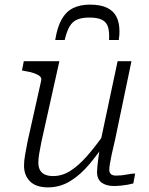

<svg xmlns="http://www.w3.org/2000/svg" viewBox="-20 -802 647 831"><path d="M369 -782Q327 -782 296.5 -767Q266 -752 247 -718.5Q228 -685 219 -629H260Q269 -667 281.5 -688Q294 -709 314.5 -717.5Q335 -726 366 -726Q404 -726 423 -715.5Q442 -705 448 -683.5Q454 -662 452 -629H494Q496 -641 496.5 -650Q497 -659 497 -667Q497 -704 484 -729.5Q471 -755 443 -768.5Q415 -782 369 -782ZM159 -187Q153 -157 149.5 -136Q146 -115 146 -98Q146 -80 152.5 -67Q159 -54 173.5 -47Q188 -40 210 -40Q249 -40 284.5 -62.5Q320 -85 357 -127Q394 -169 435 -228L447 -200Q407 -139 367 -91.5Q327 -44 283 -17.5Q239 9 188 9Q136 9 110 -17Q84 -43 84 -85Q84 -106 88.5 -131.5Q93 -157 99 -188L158 -452Q161 -464 153 -471.5Q145 -479 128 -485Q111 -491 85 -495L75 -497L83 -537H237ZM478 -197Q469 -160 463.5 -134Q458 -108 455.5 -92Q453 -76 453 -68Q453 -54 460.5 -48Q468 -42 482 -42Q507 -42 528.5 -46.5Q550 -51 565 -51L557 -8Q546 -5 532 -2.5Q518 0 503 1.5Q488 3 472 3Q440 3 420 -11.5Q400 -26 400 -58Q400 -67 401.5 -82.5Q403 -98 406 -120Q409 -142 413 -169L411 -170L489 -537H549Z"/></svg>

Font: Roboto Serif ExtraLight
Style: Italic
Weight: 250
Italic angle: -10°
Designer: Greg Gazdowicz
Foundry: Commercial Type
Version: Version 1.008